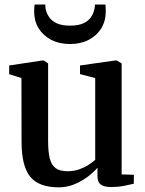

<svg xmlns="http://www.w3.org/2000/svg" viewBox="-20 -815 640 846"><path d="M468 9Q439.5 9 424.5 -1.5Q409.5 -12 409.5 -39V-76Q392.5 -56 366 -36Q339.5 -16 307.2 -2.8Q275 10.5 239.5 10.5Q151 10.5 113 -36.5Q75 -83.5 75 -189.5L74.5 -471L20.5 -488V-526.5L166.5 -548.5H173L192 -535.5V-193.5Q192 -147 199.2 -117.5Q206.5 -88 225 -74.2Q243.5 -60.5 278 -60.5Q305.5 -60.5 328.2 -68.5Q351 -76.5 369 -88Q387 -99.5 399.5 -110.5V-471L332.5 -488.5V-526.5L487 -548.5H494.5L516 -535.5V-46.5L570 -45L569.5 -5.5Q552.5 -1.5 527 3.8Q501.5 9 468 9ZM289 -621Q241.5 -621 205.8 -639.5Q170 -658 150.2 -690.2Q130.5 -722.5 130.5 -764Q130.5 -772 131 -780Q131.5 -788 132.5 -795H179.5Q179.5 -791 180 -786Q180.5 -781 181 -775.5Q185 -756.5 196.5 -739.5Q208 -722.5 230.5 -712.2Q253 -702 289 -702Q324.5 -702 347 -712.2Q369.5 -722.5 381 -739.5Q392.5 -756.5 396 -775.5Q397.5 -781 397.8 -786Q398 -791 398 -795H444.5Q445 -788 445.5 -780Q446 -772 446 -764Q446 -722.5 426.2 -690.2Q406.5 -658 371 -639.5Q335.5 -621 289 -621Z"/></svg>

Font: Merriweather 60pt SemiBold
Style: Regular
Weight: 600
Version: Version 2.100